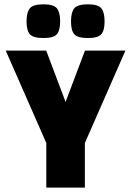

<svg xmlns="http://www.w3.org/2000/svg" viewBox="-20 -856 598 876"><path d="M246.8 -305.1 367.6 -625H552.2L367.2 -203.6V0H191.2V-203.6L6.2 -625H190.8L311.6 -305.1ZM381.3 -682.5Q333.6 -682.5 318.8 -699.9Q304 -717.2 304 -758.5Q304 -799.6 318.8 -818Q333.6 -836.3 381.3 -836.3Q427.5 -836.3 442.3 -818Q457.2 -799.6 457.2 -758.5Q457.2 -717.2 442.3 -699.9Q427.5 -682.5 381.3 -682.5ZM178.5 -682.5Q130.9 -682.5 116.1 -699.9Q101.2 -717.2 101.2 -758.5Q101.2 -799.6 116.1 -818Q130.9 -836.3 178.5 -836.3Q224.8 -836.3 239.6 -818Q254.4 -799.6 254.4 -758.5Q254.4 -717.2 239.6 -699.9Q224.8 -682.5 178.5 -682.5Z"/></svg>

Font: Changa
Style: Regular
Weight: 400
Designer: Eduardo Rodriguez Tunni
Foundry: Eduardo Rodriguez Tunni
Version: Version 3.003